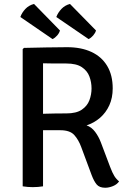

<svg xmlns="http://www.w3.org/2000/svg" viewBox="-20 -920 639 948"><path d="M536.5 -483.5Q536.5 -437 519.8 -400.2Q503 -363.5 473.8 -338.2Q444.5 -313 407.5 -301Q432 -292.5 449.5 -269.2Q467 -246 478 -217L523.5 -96.5Q535 -66 544.8 -50.5Q554.5 -35 568 -24.5Q558 -9.5 538 -1.2Q518 7 499.5 7Q471 7 457.5 -9Q444 -25 432.5 -55.5L381 -194Q368 -229.5 346.8 -253.2Q325.5 -277 278 -277H151V-356.5Q173 -357.5 201.8 -358.5Q230.5 -359.5 258.5 -359.8Q286.5 -360 307 -360Q357 -360 384 -378.5Q411 -397 421.5 -425.2Q432 -453.5 432 -483.5Q432 -514 421.5 -542.2Q411 -570.5 384 -588.5Q357 -606.5 307 -606.5Q292 -606.5 271.8 -606.5Q251.5 -606.5 230.5 -606.8Q209.5 -607 192.5 -607.5V0Q181 2 167.5 3Q154 4 141.5 4Q130.5 4 117 3Q103.5 2 92 0V-677.5L98.5 -683.5Q154.5 -684.5 207.8 -685.8Q261 -687 311.5 -687Q381 -687 431.5 -663.5Q482 -640 509.2 -594.5Q536.5 -549 536.5 -483.5ZM148 -900.5 276 -769.5Q272.5 -756.5 262.2 -744.8Q252 -733 239.5 -727L80.5 -836Q88 -857.5 105.2 -875.8Q122.5 -894 148 -900.5ZM325.5 -900.5 454 -769.5Q450.5 -757 440.2 -745Q430 -733 417.5 -727L258 -836Q266 -857.5 283.2 -875.8Q300.5 -894 325.5 -900.5Z"/></svg>

Font: Signika Negative
Style: Regular
Weight: 400
Designer: Anna Giedry
Foundry: Anna Giedry
Version: Version 2.001